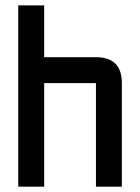

<svg xmlns="http://www.w3.org/2000/svg" viewBox="-20 -704 528 724"><path d="M48.8 -683.6H146.5V-488.3H341.8Q439.5 -488.3 439.5 -390.6V0H341.8V-390.6H146.5V0H48.8Z"/></svg>

Font: BabelStone Runic Dotted
Style: Regular
Weight: 400
Designer: Andrew West
Foundry: BabelStone
Version: Version 3.003 March 14, 2022